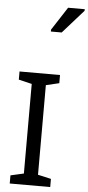

<svg xmlns="http://www.w3.org/2000/svg" viewBox="-71 -1182 559 1219"><g transform="rotate(5 209.0 -572.0)"><path d="M216 -984H285L418 -1134V-1144H312L216 -996ZM298 0V-52L214 -71V-642L298 -662V-714H40V-662L124 -642V-71L40 -52V0Z"/></g></svg>

Font: Noto Sans Tifinagh Agraw Imazighen
Style: Regular
Weight: 400
Designer: JamraPatel
Foundry: JamraPatel LLC
Version: Version 2.006